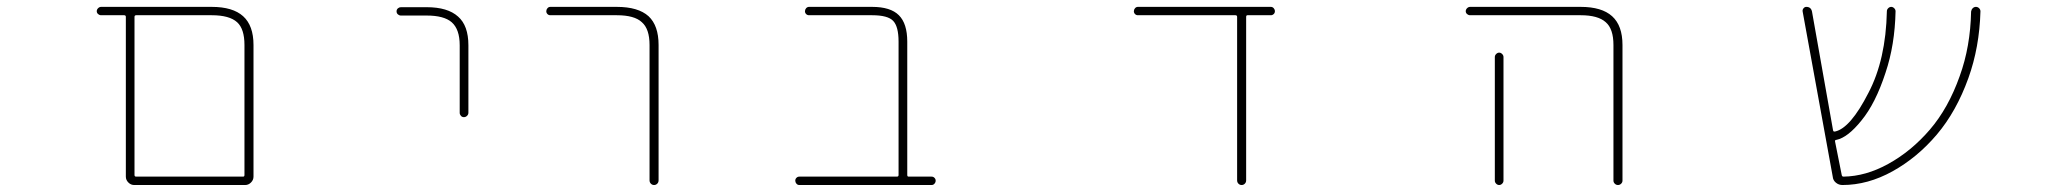

<svg xmlns="http://www.w3.org/2000/svg" viewBox="-20 -564 6040 561"><path d="M372.1 -23.4Q362.3 -23.4 355 -30.8Q347.7 -38.1 347.7 -47.9V-514.6Q347.7 -519.5 342.8 -519.5H275.4Q270.5 -519.5 266.6 -522.9Q262.7 -526.4 262.7 -531.2Q262.7 -536.1 266.6 -540Q270.5 -543.9 275.4 -543.9H598.6Q660.2 -543.9 690.4 -516.6Q720.7 -489.3 720.7 -432.6V-47.9Q720.7 -38.1 713.4 -30.8Q706.1 -23.4 696.3 -23.4ZM373 -52.7Q373 -47.9 377.9 -47.9H690.4Q694.3 -47.9 694.3 -52.7V-432.6Q694.3 -479.5 672.9 -499Q650.4 -519.5 598.6 -519.5H377.9Q373 -519.5 373 -514.6Z M1323.2 -234.4V-431.6Q1323.2 -478.5 1299.8 -499Q1277.3 -518.6 1226.6 -518.6H1151.4Q1146.5 -518.6 1142.6 -522Q1138.7 -525.4 1138.7 -530.8Q1138.7 -536.1 1142.6 -539.6Q1146.5 -543 1151.4 -543H1226.6Q1288.1 -543 1318.4 -515.6Q1348.6 -489.3 1348.6 -431.6V-234.4Q1348.6 -229.5 1344.7 -225.6Q1340.8 -221.7 1335.4 -221.7Q1330.1 -221.7 1326.7 -225.6Q1323.2 -229.5 1323.2 -234.4Z M1877.9 -37.1V-432.6Q1877.9 -479.5 1855.5 -499Q1834 -519.5 1782.2 -519.5H1587.9Q1583 -519.5 1579.6 -522.9Q1576.2 -526.4 1576.2 -531.2Q1576.2 -536.1 1579.6 -540Q1583 -543.9 1587.9 -543.9H1782.2Q1844.7 -543.9 1875 -516.6Q1904.3 -489.3 1904.3 -432.6V-37.1Q1904.3 -31.2 1900.4 -27.3Q1896.5 -23.4 1891.1 -23.4Q1885.7 -23.4 1881.8 -27.3Q1877.9 -31.2 1877.9 -37.1Z M2315.4 -23.4Q2310.5 -23.4 2307.1 -27.3Q2303.7 -31.2 2303.7 -36.1Q2303.7 -41 2307.1 -44.4Q2310.5 -47.9 2315.4 -47.9H2600.6Q2605.5 -47.9 2605.5 -52.7V-442.4Q2605.5 -486.3 2589.8 -502.9Q2574.2 -519.5 2528.3 -519.5H2343.8Q2338.9 -519.5 2335.4 -522.9Q2332 -526.4 2332 -531.2Q2332 -536.1 2335.4 -540Q2338.9 -543.9 2343.8 -543.9H2528.3Q2582 -543.9 2606.4 -519.5Q2630.9 -495.1 2630.9 -442.4V-52.7Q2630.9 -47.9 2634.8 -47.9H2702.1Q2707 -47.9 2710.4 -44.4Q2713.9 -41 2713.9 -36.1Q2713.9 -31.2 2710.4 -27.3Q2707 -23.4 2702.1 -23.4Z M3594.7 -37.1V-514.6Q3594.7 -519.5 3589.8 -519.5H3304.7Q3299.8 -519.5 3296.4 -522.9Q3293 -526.4 3293 -531.2Q3293 -536.1 3296.4 -540Q3299.8 -543.9 3304.7 -543.9H3693.4Q3698.2 -543.9 3701.7 -540Q3705.1 -536.1 3705.1 -531.2Q3705.1 -526.4 3701.7 -522.9Q3698.2 -519.5 3693.4 -519.5H3625Q3621.1 -519.5 3621.1 -514.6V-37.1Q3621.1 -31.2 3617.2 -27.3Q3613.3 -23.4 3607.9 -23.4Q3602.5 -23.4 3598.6 -27.3Q3594.7 -31.2 3594.7 -37.1Z M4694.3 -36.1V-432.6Q4694.3 -479.5 4671.9 -499Q4649.4 -519.5 4598.6 -519.5H4275.4Q4270.5 -519.5 4266.6 -522.9Q4262.7 -526.4 4262.7 -531.2Q4262.7 -536.1 4266.6 -540Q4270.5 -543.9 4275.4 -543.9H4598.6Q4660.2 -543.9 4690.4 -516.6Q4720.7 -489.3 4720.7 -432.6V-36.1Q4720.7 -31.2 4716.8 -27.3Q4712.9 -23.4 4707.5 -23.4Q4702.1 -23.4 4698.2 -27.3Q4694.3 -31.2 4694.3 -36.1ZM4347.7 -36.1V-397.5Q4347.7 -402.3 4351.6 -406.2Q4355.5 -410.2 4360.4 -410.2Q4365.2 -410.2 4369.1 -406.2Q4373 -402.3 4373 -397.5V-36.1Q4373 -31.2 4369.1 -27.3Q4365.2 -23.4 4360.4 -23.4Q4355.5 -23.4 4351.6 -27.3Q4347.7 -31.2 4347.7 -36.1Z M5363.3 -23.4Q5352.5 -23.4 5344.2 -30.3Q5335.9 -37.1 5335 -47.9L5247.1 -530.3Q5246.1 -535.2 5249.5 -539.6Q5252.9 -543.9 5257.8 -543.9Q5271.5 -543.9 5274.4 -530.3L5335.9 -183.6Q5336.9 -178.7 5340.8 -179.7H5341.8Q5386.7 -189.5 5439.5 -293Q5490.2 -389.6 5493.2 -531.2Q5493.2 -536.1 5497.1 -540Q5501 -543.9 5505.9 -543.9Q5510.7 -543.9 5514.6 -540Q5518.6 -536.1 5518.6 -531.2Q5516.6 -432.6 5489.3 -351.6Q5460 -261.7 5418.9 -211.9Q5378.9 -162.1 5345.7 -155.3H5344.7Q5340.8 -154.3 5341.8 -150.4L5361.3 -52.7Q5362.3 -47.9 5366.2 -47.9Q5431.6 -48.8 5497.1 -85Q5564.5 -122.1 5618.7 -185.1Q5672.9 -248 5706.1 -341.8Q5737.3 -427.7 5739.3 -530.3Q5740.2 -536.1 5744.1 -540Q5748 -543.9 5753.4 -543.9Q5758.8 -543.9 5762.7 -540Q5766.6 -536.1 5766.6 -531.2Q5766.6 -530.3 5766.6 -530.3Q5763.7 -425.8 5731.4 -335.9Q5696.3 -238.3 5639.2 -170.9Q5582 -103.5 5509.8 -63.5Q5437.5 -23.4 5363.3 -23.4Z"/></svg>

Font: Rounded Mgen+ 1m thin
Style: Regular
Weight: 100
Designer: [Source Han Sans]
Ryoko NISHIZUKA  (kana & ideographs); Paul D. Hunt (Latin, Greek & Cyrillic); Wenlong ZHANG  (bopomofo
Version: Version 1.059.20150602